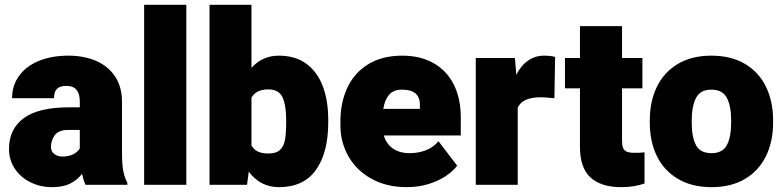

<svg xmlns="http://www.w3.org/2000/svg" viewBox="-20 -770 3265 800"><path d="M510.7 -8.3V0H336.4Q328.1 -17.1 321.8 -45.4Q300.8 -19 271.5 -4.6Q242.2 9.8 196.3 9.8Q148.4 9.8 107.4 -10.3Q66.4 -30.3 42 -66.7Q17.6 -103 17.6 -149.4Q17.6 -232.4 78.9 -277.6Q140.1 -322.8 267.1 -322.8H312.5V-347.2Q312.5 -378.9 299.1 -395.5Q285.6 -412.1 255.9 -412.1Q230 -412.1 217.5 -400.1Q205.1 -388.2 205.1 -360.8H30.3Q30.3 -413.1 59.1 -453.4Q87.9 -493.7 141.1 -515.9Q194.3 -538.1 265.1 -538.1Q329.6 -538.1 380.1 -516.4Q430.7 -494.6 459.5 -451.4Q488.3 -408.2 488.3 -346.2V-138.7Q488.3 -83.5 493.7 -56.9Q499 -30.3 510.7 -8.3ZM312.5 -151.4V-228.5H263.2Q225.1 -228.5 208.7 -207.3Q192.4 -186 192.4 -156.7Q192.4 -139.2 206.1 -128.4Q219.7 -117.7 239.7 -117.7Q266.1 -117.7 284.9 -127.2Q303.7 -136.7 312.5 -151.4Z M580.6 0V-750H756.3V0Z M1347.7 -270.5V-260.3Q1347.7 -134.3 1296.6 -62.3Q1245.6 9.8 1142.6 9.8Q1064.5 9.8 1016.6 -54.7L1009.3 0H853V-750H1027.8V-487.3Q1073.2 -538.1 1141.6 -538.1Q1210.9 -538.1 1257.1 -503.9Q1303.2 -469.7 1325.4 -409.4Q1347.7 -349.1 1347.7 -270.5ZM1097.7 -397.5Q1047.4 -397.5 1027.8 -363.3V-163.6Q1037.6 -146.5 1054.7 -138.4Q1071.8 -130.4 1098.6 -130.4Q1130.9 -130.4 1146.7 -145.5Q1162.6 -160.6 1167.5 -187.5Q1172.4 -214.4 1172.4 -260.3V-270.5Q1172.4 -331.1 1157.2 -364.3Q1142.1 -397.5 1097.7 -397.5Z M1899.9 -205.6H1579.1Q1589.4 -170.4 1617.4 -151.1Q1645.5 -131.8 1687 -131.8Q1722.2 -131.8 1753.7 -143.6Q1785.2 -155.3 1807.1 -181.6L1884.8 -79.6Q1867.2 -56.2 1836.7 -35.9Q1806.2 -15.6 1764.6 -2.9Q1723.1 9.8 1675.3 9.8Q1590.3 9.8 1527.3 -25.4Q1464.4 -60.5 1431.4 -119.4Q1398.4 -178.2 1398.4 -247.1V-265.1Q1398.4 -341.8 1426.8 -403.6Q1455.1 -465.3 1513.2 -501.7Q1571.3 -538.1 1656.7 -538.1Q1731 -538.1 1785.9 -507.3Q1840.8 -476.6 1870.4 -418.5Q1899.9 -360.4 1899.9 -280.3ZM1655.3 -396.5Q1619.1 -396.5 1601.1 -375Q1583 -353.5 1577.1 -316.4H1729.5V-330.6Q1731.4 -396.5 1655.3 -396.5Z M2293 -532.7 2290 -360.8 2276.4 -361.8Q2248 -364.7 2234.4 -364.7Q2195.3 -364.7 2171.6 -354.2Q2147.9 -343.8 2137.2 -321.8V0H1962.4V-528.3H2125.5L2131.3 -458.5Q2150.9 -497.1 2180.4 -517.6Q2210 -538.1 2246.6 -538.1Q2274.9 -538.1 2293 -532.7Z M2665.5 -135.3V-5.4Q2622.1 9.8 2569.3 9.8Q2483.9 9.8 2440.2 -30.8Q2396.5 -71.3 2396.5 -157.7V-401.9H2334V-528.3H2396.5V-661.1H2571.8V-528.3H2656.7V-401.9H2571.8V-184.6Q2571.8 -164.6 2576.2 -153.6Q2580.6 -142.6 2591.8 -137.9Q2603 -133.3 2624.5 -133.3Q2653.8 -133.3 2665.5 -135.3Z M2943.8 -538.1Q3026.4 -538.1 3084.2 -503.7Q3142.1 -469.2 3171.6 -408.4Q3201.2 -347.7 3201.2 -269V-258.8Q3201.2 -180.2 3171.6 -119.6Q3142.1 -59.1 3084.5 -24.7Q3026.9 9.8 2944.8 9.8Q2862.8 9.8 2804.7 -24.7Q2746.6 -59.1 2717 -119.6Q2687.5 -180.2 2687.5 -258.8V-269Q2687.5 -347.2 2717 -408.2Q2746.6 -469.2 2804.4 -503.7Q2862.3 -538.1 2943.8 -538.1ZM2944.8 -131.8Q2990.2 -131.8 3008.3 -165Q3026.4 -198.2 3026.4 -258.8V-269Q3026.4 -328.6 3008.3 -362.5Q2990.2 -396.5 2943.8 -396.5Q2898.4 -396.5 2880.4 -362.3Q2862.3 -328.1 2862.3 -269V-258.8Q2862.3 -197.8 2880.1 -164.8Q2897.9 -131.8 2944.8 -131.8Z"/></svg>

Font: Heebo Black
Style: Regular
Weight: 900
Designer: Oded Ezer
Foundry: Meir Sadan
Version: Version 2.001; ttfautohint (v1.5.14-ce02) -l 8 -r 50 -G 200 